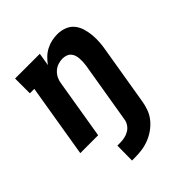

<svg xmlns="http://www.w3.org/2000/svg" viewBox="-205 -659 1010 1010"><g transform="rotate(-45 300.0 -154.0)"><path d="M215 220H194L195 110H215Q232 110 249 106.5Q266 103 281.5 94Q297 85 307 69.5Q317 54 319 38L376 -304Q378 -317 378.5 -330Q379 -343 378 -356Q377 -369 373 -380.5Q369 -392 360.5 -401Q352 -410 339.5 -414Q327 -418 314 -418Q297 -418 279.5 -412Q262 -406 248.5 -393.5Q235 -381 227 -364.5Q219 -348 217 -331L162 0H29L97 -410H64V-520H248L236 -448Q249 -466 265.5 -482Q282 -498 302.5 -508.5Q323 -519 344 -523.5Q365 -528 386 -528Q413 -528 438 -518.5Q463 -509 479 -489.5Q495 -470 502.5 -445Q510 -420 512.5 -394Q515 -368 513 -340.5Q511 -313 506 -286L452 38Q448 64 438.5 90Q429 116 411 138Q393 160 369.5 176.5Q346 193 320 203Q294 213 267.5 216.5Q241 220 215 220Z"/></g></svg>

Font: Iosevka Etoile Extrabold
Style: Italic
Weight: 800
Italic angle: -9°
Designer: Belleve Invis
Foundry: Belleve Invis
Version: Version 22.1.2; ttfautohint (v1.8.4)